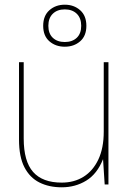

<svg xmlns="http://www.w3.org/2000/svg" viewBox="-20 -786 553 818"><path d="M243 12Q189 12 148 -8.5Q107 -29 84 -73.5Q61 -118 61 -191V-521H81V-196Q81 -99 121 -53.5Q161 -8 243 -8Q296 -8 336 -33Q376 -58 399 -106.5Q422 -155 422 -225V-521H442V0H426L419 -108Q394 -45 347.5 -16.5Q301 12 243 12ZM256 -587Q217 -587 190.5 -610Q164 -633 164 -676Q164 -719 190.5 -742.5Q217 -766 256 -766Q295 -766 321.5 -742.5Q348 -719 348 -676Q348 -633 321.5 -610Q295 -587 256 -587ZM256 -607Q288 -607 307 -625Q326 -643 326 -676Q326 -709 307 -727.5Q288 -746 256 -746Q224 -746 205 -727.5Q186 -709 186 -676Q186 -643 205 -625Q224 -607 256 -607Z"/></svg>

Font: DM Sans 10pt Thin
Style: Regular
Weight: 250
Version: Version 4.004;gftools[0.9.30]